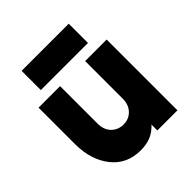

<svg xmlns="http://www.w3.org/2000/svg" viewBox="-192 -818 959 959"><g transform="rotate(-45 287.0 -339.0)"><path d="M43 -500V-242Q43 -186 57.5 -140Q72 -94 100 -59Q156 12 254 12Q325 12 368 -28Q372 -31 375.5 -34.5Q379 -38 382 -42V0H524V-500H372V-235Q372 -192 347 -166Q322 -140 284 -140Q246 -140 220 -166Q195 -192 195 -235V-500ZM113 -554H446V-690H113Z"/></g></svg>

Font: Unageo
Style: ExtraBold
Weight: 800
Designer: Richard Sepsi
Foundry: Richard Sepsi
Version: Version 2.000